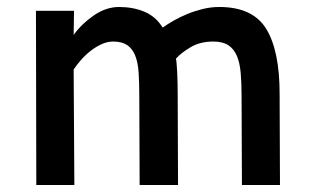

<svg xmlns="http://www.w3.org/2000/svg" viewBox="-20 -530 894 550"><path d="M84 0 83 -499H192L191 -430Q214 -462 249 -486Q284 -510 321 -510Q361 -510 393.5 -496.5Q426 -483 446 -451Q460 -461 478.5 -471.5Q497 -482 518 -490.5Q539 -499 562 -504.5Q585 -510 608 -510Q704 -510 742.5 -447.5Q781 -385 781 -261L782 0H673L672 -256Q672 -292 669.5 -321Q667 -350 658.5 -370Q650 -390 634 -400.5Q618 -411 591 -411Q553 -411 525.5 -394.5Q498 -378 484 -362Q486 -354 487.5 -324.5Q489 -295 489 -259L490 0H380L379 -257Q379 -294 377 -323Q375 -352 367 -371.5Q359 -391 344 -401Q329 -411 304 -411Q287 -411 270 -403Q253 -395 238 -383Q223 -371 211 -357Q199 -343 191 -331L193 0Z"/></svg>

Font: Panefresco 750wt
Style: Regular
Weight: 750
Foundry: Campivisivi & Chank Co
Version: Version 1.000